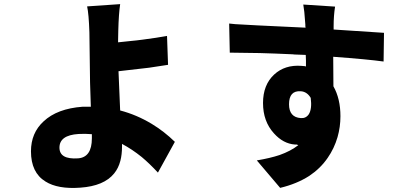

<svg xmlns="http://www.w3.org/2000/svg" viewBox="-20 -835 1978 930"><path d="M571 -125Q571 -86 563 -56Q554 -21 533 5Q484 66 369 74Q260 82 200 44Q130 1 130 -102Q130 -191 191 -247Q257 -309 380 -318H420Q415 -446 415 -528L413 -679Q410 -768 402 -804L562 -815Q555 -767 553 -689Q552 -673 552 -639V-630L609 -636Q642 -639 671 -643Q741 -652 789 -661L794 -521L702 -507L554 -490L562 -300Q642 -279 715 -235Q776 -198 827 -148L745 1Q704 -43 667 -74Q620 -112 571 -138ZM358 -68Q425 -73 425 -165V-185Q392 -188 360 -186Q268 -180 268 -120Q268 -62 358 -68Z M1615 -171Q1599 -116 1567 -70Q1532 -19 1478 17Q1417 56 1337 75L1224 -58Q1289 -69 1334 -84Q1388 -103 1425 -132L1417 -135H1408Q1352 -139 1307 -189Q1254 -247 1254 -336Q1254 -424 1308 -474Q1360 -522 1440 -516L1451 -515Q1457 -515 1462 -513V-541Q1462 -557 1461 -569Q1425 -571 1407 -571L1397 -572Q1310 -576 1238 -578L1093 -580L1090 -721Q1099 -720 1120 -718L1229 -712L1460 -701Q1459 -704 1459 -709V-716Q1456 -758 1454 -777Q1451 -803 1449 -813L1603 -803Q1596 -759 1596 -707V-692L1840 -676L1838 -537Q1758 -548 1594 -560L1595 -417Q1629 -357 1629 -272Q1629 -220 1615 -171ZM1437 -263Q1462 -261 1476 -282Q1492 -308 1485 -361Q1467 -391 1437 -393Q1380 -397 1380 -330Q1380 -267 1437 -263Z"/></svg>

Font: Xiangcui Wave Sans Xiangcui Wave Sans
Style: Regular
Weight: 800
Width: 3
Version: Version 0.920;March 28, 2024;FontCreator 14.0.0.2814 64-bit